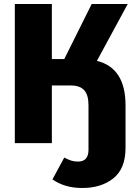

<svg xmlns="http://www.w3.org/2000/svg" viewBox="-20 -715 680 959"><path d="M391 224Q303 224 242 181L301 72Q322 83 336.5 87.5Q351 92 370 92Q421 92 422 35V-189Q422 -241 400.5 -264.5Q379 -288 334 -288H239V0H54V-695H239V-420H301L438 -695H618L464 -411Q607 -376 607 -189V24Q607 127 546.5 175.5Q486 224 391 224Z"/></svg>

Font: Trujillo ExtraBold
Style: Regular
Weight: 800
Designer: Fira Sans original fonts by bBox Type GmbH, Carrois Corporate GbR, & Edenspiekermann AG / Changes by Cristiano Sobral
Foundry: Fira Sans original fonts by bBox Type GmbH, Carrois Corporate GbR, & Edenspiekermann AG / Changes by Cristiano Sobral
Version: Version 4.301;July 28, 2020;FontCreator 13.0.0.2655 64-bit